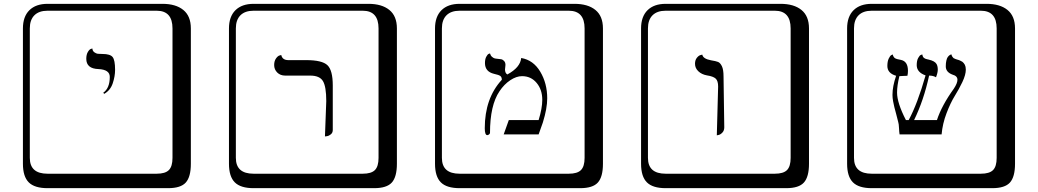

<svg xmlns="http://www.w3.org/2000/svg" viewBox="-20 -774 5438 1006"><path d="M525.9 -282.2 521 -288.1Q555.2 -312 555.2 -371.1Q555.2 -409.2 496.1 -412.1Q432.1 -414.1 432.1 -465.8Q432.1 -487.8 440.2 -501.5Q448.2 -515.1 456.1 -517.6L463.9 -520Q464.8 -506.8 474.4 -500Q483.9 -493.2 492.4 -492.2Q501 -491.2 517.1 -491.2Q557.1 -491.2 570.1 -475.1Q583 -459 583 -408.2Q583 -374 570.6 -337.2Q558.1 -300.3 525.9 -282.2ZM229 -717.8Q184.1 -717.8 160.2 -693.8Q136.2 -669.9 136.2 -625V53.2Q136.2 136.2 229 136.2H800.8Q845.7 136.2 864.7 117.2Q883.8 98.1 883.8 53.2V-625Q883.8 -717.8 800.8 -717.8ZM980 84Q980 152.8 953.4 182.4Q926.8 211.9 860.8 211.9H229Q161.1 211.9 130.6 181.4Q100.1 150.9 100.1 84V-625Q100.1 -687 134 -720.5Q168 -753.9 229 -753.9H831.1Q900.9 -753.9 940.4 -721.9Q980 -689.9 980 -625Z M1682.6 -59.1 1689.5 -244.1Q1689.5 -320.3 1672.1 -349.1Q1654.8 -377.9 1605.5 -377.9H1474.6Q1448.7 -377.9 1432.6 -394Q1416.5 -410.2 1416.5 -433.1Q1416.5 -454.1 1426 -467.5Q1435.5 -481 1444.8 -483.4L1453.6 -485.8Q1459.5 -459 1490.7 -459H1584.5Q1667.5 -459 1695.6 -432.4Q1723.6 -405.8 1723.6 -326.2V-92.8Q1723.6 -78.6 1713.6 -70.3Q1703.6 -62 1692.9 -60.5ZM1308.6 -717.8Q1263.7 -717.8 1239.7 -693.8Q1215.8 -669.9 1215.8 -625V53.2Q1215.8 136.2 1308.6 136.2H1880.4Q1925.3 136.2 1944.3 117.2Q1963.4 98.1 1963.4 53.2V-625Q1963.4 -717.8 1880.4 -717.8ZM2059.6 84Q2059.6 152.8 2033 182.4Q2006.3 211.9 1940.4 211.9H1308.6Q1240.7 211.9 1210.2 181.4Q1179.7 150.9 1179.7 84V-625Q1179.7 -687 1213.6 -720.5Q1247.6 -753.9 1308.6 -753.9H1910.6Q1980.5 -753.9 2020 -721.9Q2059.6 -689.9 2059.6 -625Z M2710.9 -470.2Q2774.9 -459 2811 -397.9Q2847.2 -336.9 2847.2 -258.8Q2847.2 -205.6 2824.2 -131.8L2802.2 -69.8H2619.1L2646 -145H2802.2Q2821.3 -207 2821.3 -251Q2821.3 -304.2 2791.7 -339.6Q2762.2 -375 2715.3 -375Q2685.5 -375 2653.3 -353.5Q2621.1 -332 2597.2 -295.9Q2547.4 -222.7 2547.4 -77.1Q2547.4 -74.2 2542.7 -70.1Q2538.1 -65.9 2533.2 -65.9Q2520 -65.9 2520 -102.1Q2520 -259.3 2609.4 -356Q2609.4 -370.1 2601.3 -376Q2593.3 -381.8 2568.4 -387.2Q2521.5 -398.4 2521 -442.9Q2521 -463.9 2527.6 -476.3Q2534.2 -488.8 2540.5 -491.7L2547.4 -494.1Q2550.3 -482.9 2557.6 -476.6Q2564.9 -470.2 2570.6 -468.5Q2576.2 -466.8 2587.4 -465.8Q2600.6 -464.8 2607.4 -463.4Q2614.3 -461.9 2621.3 -454.3Q2628.4 -446.8 2628.4 -434.1Q2628.4 -427.2 2627.2 -421.1Q2626 -415 2626 -410.2Q2626 -391.1 2638.2 -383.8Q2706.1 -420.4 2710.9 -470.2ZM2388.2 -717.8Q2343.3 -717.8 2319.3 -693.8Q2295.4 -669.9 2295.4 -625V53.2Q2295.4 136.2 2388.2 136.2H2960Q3004.9 136.2 3023.9 117.2Q3043 98.1 3043 53.2V-625Q3043 -717.8 2960 -717.8ZM3139.2 84Q3139.2 152.8 3112.5 182.4Q3085.9 211.9 3020 211.9H2388.2Q2320.3 211.9 2289.8 181.4Q2259.3 150.9 2259.3 84V-625Q2259.3 -687 2293.2 -720.5Q2327.1 -753.9 2388.2 -753.9H2990.2Q3060.1 -753.9 3099.6 -721.9Q3139.2 -689.9 3139.2 -625Z M3735.8 -64.9 3742.7 -320.8Q3742.7 -350.6 3729.7 -362.3Q3716.8 -374 3684.6 -378.9Q3656.7 -383.8 3639.2 -400.4Q3621.6 -417 3621.6 -439.9Q3621.6 -459 3631.1 -470.9Q3640.6 -482.9 3650.4 -485.4L3659.7 -487.8Q3663.6 -465.8 3705.6 -458Q3730.5 -454.1 3742.2 -449.5Q3753.9 -444.8 3762.5 -427Q3771 -409.2 3771 -374L3774.9 -106.9Q3774.9 -89.8 3764.9 -79.3Q3754.9 -68.8 3745.1 -66.9ZM3467.8 -717.8Q3422.9 -717.8 3398.9 -693.8Q3375 -669.9 3375 -625V53.2Q3375 136.2 3467.8 136.2H4039.6Q4084.5 136.2 4103.5 117.2Q4122.6 98.1 4122.6 53.2V-625Q4122.6 -717.8 4039.6 -717.8ZM4218.8 84Q4218.8 152.8 4192.1 182.4Q4165.5 211.9 4099.6 211.9H3467.8Q3399.9 211.9 3369.4 181.4Q3338.9 150.9 3338.9 84V-625Q3338.9 -687 3372.8 -720.5Q3406.7 -753.9 3467.8 -753.9H4069.8Q4139.6 -753.9 4179.2 -721.9Q4218.8 -689.9 4218.8 -625Z M5040.5 -409.2Q5040.5 -382.3 5022.5 -344.2Q5004.4 -306.2 4982.4 -271Q4960.4 -235.8 4939.5 -180.9Q4918.5 -126 4913.6 -69.8H4693.4Q4691.4 -82 4690.4 -103.5Q4689.5 -125 4686.5 -133.8Q4682.6 -150.9 4676 -175Q4669.4 -199.2 4666 -212.6Q4662.6 -226.1 4659.4 -243.7Q4656.2 -261.2 4656.2 -276.9Q4656.2 -321.8 4675.3 -377Q4629.4 -390.1 4629.4 -428.2Q4629.4 -452.1 4636.5 -467Q4643.6 -481.9 4650.4 -485.4L4657.2 -488.8Q4661.1 -474.6 4669.2 -469.2Q4677.2 -463.9 4701.2 -460Q4737.3 -452.1 4737.3 -402.8Q4737.3 -388.7 4734.4 -377Q4723.1 -377 4710.7 -376Q4698.2 -375 4692.4 -375Q4680.2 -325.2 4680.2 -289.1Q4680.2 -234.9 4726.6 -145H4741.2Q4787.1 -230 4829.6 -378.9Q4783.7 -395 4783.2 -432.1Q4783.2 -456.1 4790.8 -470Q4798.3 -483.9 4805.2 -486.3L4812.5 -488.8Q4813.5 -481.9 4815.9 -477.1Q4818.4 -472.2 4822.8 -469.5Q4827.1 -466.8 4829.8 -465.8Q4832.5 -464.8 4838.4 -463.4Q4844.2 -461.9 4845.2 -461.9Q4877.9 -454.6 4887.2 -438.5Q4893.6 -426.8 4893.6 -409.2Q4893.6 -393.1 4884.3 -369.1Q4870.1 -377.9 4848.1 -377.9Q4820.3 -249 4769.5 -145H4889.2Q4914.1 -221.2 4977.5 -309.1Q4996.6 -337.9 4996.6 -356Q4996.6 -376 4971.2 -382.8Q4935.1 -396 4935.5 -426.8Q4935.5 -443.8 4938.5 -456.5Q4941.4 -469.2 4945.8 -475.1Q4950.2 -481 4954.8 -484.4Q4959.5 -487.8 4962.4 -488.3L4965.3 -488.8Q4966.3 -481.9 4970.2 -476.6Q4974.1 -471.2 4976.3 -469.5Q4978.5 -467.8 4986.3 -464.8Q4994.1 -461.9 4995.1 -461.9L5000.5 -460.4Q5005.4 -459 5007.3 -458Q5009.3 -457 5014.4 -454.6Q5019.5 -452.1 5022.5 -450.2Q5025.4 -448.2 5029.3 -443.6Q5033.2 -439 5035.4 -434.6Q5037.6 -430.2 5039.1 -423.6Q5040.5 -417 5040.5 -409.2ZM4547.4 -717.8Q4502.4 -717.8 4478.5 -693.8Q4454.6 -669.9 4454.6 -625V53.2Q4454.6 136.2 4547.4 136.2H5119.1Q5164.1 136.2 5183.1 117.2Q5202.1 98.1 5202.1 53.2V-625Q5202.1 -717.8 5119.1 -717.8ZM5298.3 84Q5298.3 152.8 5271.7 182.4Q5245.1 211.9 5179.2 211.9H4547.4Q4479.5 211.9 4449 181.4Q4418.5 150.9 4418.5 84V-625Q4418.5 -687 4452.4 -720.5Q4486.3 -753.9 4547.4 -753.9H5149.4Q5219.2 -753.9 5258.8 -721.9Q5298.3 -689.9 5298.3 -625Z"/></svg>

Font: Linux Biolinum Keyboard
Style: Regular
Weight: 700
Designer: Philipp H. Poll
Foundry: Philipp H. Poll
Version: Version 0.6.1 ; ttfautohint (v0.9)